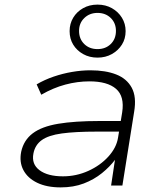

<svg xmlns="http://www.w3.org/2000/svg" viewBox="-20 -805 701 833"><path d="M243 8Q183 8 141.5 -12Q100 -32 81.5 -67Q63 -102 72 -147Q83 -197 122 -226.5Q161 -256 232.5 -268Q304 -280 411 -280H518L510 -234H400Q306 -234 248 -226Q190 -218 161 -197Q132 -176 125 -139Q116 -93 151.5 -66.5Q187 -40 253 -40Q311 -40 363 -63.5Q415 -87 450 -125.5Q485 -164 492 -207L510 -317Q521 -387 483.5 -419.5Q446 -452 368 -452Q316 -452 263.5 -438Q211 -424 159 -394L139 -439Q173 -459 212.5 -472.5Q252 -486 293 -493Q334 -500 372 -500Q438 -500 484 -482Q530 -464 551.5 -424.5Q573 -385 562 -320L511 0H462L479 -113H480Q457 -82 422.5 -54Q388 -26 343.5 -9Q299 8 243 8ZM403 -555Q368 -555 340.5 -570.5Q313 -586 297.5 -611.5Q282 -637 282 -670Q282 -702 297.5 -728Q313 -754 340.5 -769.5Q368 -785 403 -785Q438 -785 465.5 -769.5Q493 -754 509 -728Q525 -702 525 -670Q525 -637 509 -611.5Q493 -586 465.5 -570.5Q438 -555 403 -555ZM403 -592Q438 -592 460.5 -614Q483 -636 483 -671Q483 -705 460.5 -727Q438 -749 403 -749Q369 -749 346 -727Q323 -705 323 -671Q323 -636 345.5 -614Q368 -592 403 -592Z"/></svg>

Font: Nunito Sans 7pt SemiExpanded ExtraLight
Style: Italic
Weight: 250
Width: 6
Italic angle: -9°
Designer: Vernon Adams
Foundry: Vernon Adams
Version: Version 3.101;gftools[0.9.27]